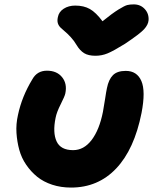

<svg xmlns="http://www.w3.org/2000/svg" viewBox="-20 -805 695 867"><path d="M584 -785.2Q614.3 -785.2 633.5 -764.4Q652.8 -743.7 650.9 -713.9Q649.4 -693.4 630.6 -672.9Q611.8 -652.3 543.9 -606.9Q492.7 -575.2 466.3 -564.2Q439.9 -553.2 411.1 -553.2Q378.9 -553.2 359.9 -564.9Q340.8 -576.7 326.2 -601.1Q314.5 -621.1 299.6 -637.2Q284.7 -653.3 273.9 -662.1Q263.2 -670.9 253.9 -679.9Q244.6 -689 241.2 -700.2Q237.8 -711.4 241.2 -727.1Q245.6 -751.5 267.6 -765.6Q289.6 -779.8 319.8 -779.8Q358.4 -779.8 385.7 -764.4Q413.1 -749 442.9 -709Q486.8 -744.6 514.9 -762Q543 -779.3 554.7 -782.2Q566.4 -785.2 584 -785.2ZM300.8 42Q254.9 42 215.6 29.1Q176.3 16.1 147.9 -6.8Q119.6 -29.8 98.4 -60.8Q77.1 -91.8 67.1 -128.2Q57.1 -164.6 54.4 -204.6Q51.8 -244.6 61 -285.2Q78.6 -369.1 126 -446.8Q147.5 -485.8 191.9 -485.8Q236.8 -485.8 260.5 -456.3Q284.2 -426.8 274.9 -382.8Q272.5 -370.6 254.2 -334.5Q235.8 -298.3 231 -272.9Q217.3 -206.1 235.6 -166.5Q253.9 -127 310.1 -127Q358.9 -127 393.8 -172.9Q428.7 -218.8 444.8 -299.8Q449.7 -325.7 454.6 -358.6Q459.5 -391.6 462.9 -407.2Q470.7 -446.3 490 -465.6Q509.3 -484.9 547.9 -484.9Q598.6 -484.9 618.4 -439.2Q638.2 -393.6 619.1 -294.9Q586.4 -130.4 504.6 -44.2Q422.9 42 300.8 42Z"/></svg>

Font: Shantell Sans Bouncy
Style: Italic
Weight: 800
Italic angle: -11.31°
Designer: Stephen Nixon, Anya Danilova, Shantell Martin
Foundry: Arrow Type
Version: Version 1.006;[9816181b4]